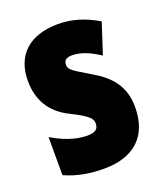

<svg xmlns="http://www.w3.org/2000/svg" viewBox="-112 -639 619 725"><g transform="rotate(-20 198.0 -276.5)"><path d="M372 -170C372 -255 326 -304 259 -342C188 -384 181 -390 181 -408C181 -426 192 -434 215 -434C253 -434 291 -415 324 -393L364 -516C311 -547 262 -563 205 -563C90 -563 25 -503 25 -400C25 -322 60 -265 128 -231C205 -193 211 -179 211 -161C211 -138 196 -129 166 -129C116 -129 66 -150 26 -174V-21C77 2 129 10 183 10C302 10 372 -51 372 -170Z"/></g></svg>

Font: Noto Sans Lao Looped ExtraCondensed Black
Style: Regular
Weight: 900
Width: 2
Designer: Mark Frömberg, Ben Mitchell
Foundry: The Fontpad Ltd
Version: Version 1.002